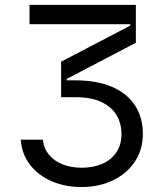

<svg xmlns="http://www.w3.org/2000/svg" viewBox="-20 -747 676 777"><path d="M153.4 -181.8Q157.3 -146 178.8 -120.2Q200.3 -94.5 234.6 -81.3Q268.8 -68.2 311.1 -68.2Q357.2 -68.2 393.5 -83.8Q429.7 -99.4 450.6 -130.1Q471.6 -160.9 471.6 -204.5Q471.6 -246.1 452.4 -279.7Q433.2 -313.2 391.7 -333.5Q350.1 -353.7 285.5 -353.7H227.3V-497.2L507.1 -643.5V-649.1H99.4V-727.3H529.8V-573.9L250 -427.6V-421.9H285.5Q370.7 -421.9 432.2 -396Q493.6 -370 525.9 -321Q558.2 -272 558.2 -204.5Q558.2 -143.1 526.6 -94.3Q495 -45.5 438.4 -17.8Q381.7 9.9 309.7 9.9Q244.7 9.9 190.2 -13.1Q135.7 -36.2 101.9 -79.7Q68.2 -123.2 63.9 -181.8Z"/></svg>

Font: Riot Sans
Style: Regular
Weight: 400
Designer: Rasmus Andersson
Foundry: rsms
Version: Version 3.005